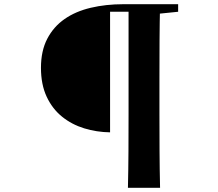

<svg xmlns="http://www.w3.org/2000/svg" viewBox="-20 -765 1040 914"><path d="M504 -135Q440 -136 381 -154Q322 -172 275.5 -209.5Q229 -247 202 -305Q175 -363 175 -442Q175 -523 205 -580.5Q235 -638 287.5 -674.5Q340 -711 412 -728Q484 -745 567 -745H667V-709H504ZM589 129Q591 44 591.5 -44Q592 -132 592 -222V-745H742Q740 -660 739.5 -571.5Q739 -483 739 -393V-223Q739 -135 739.5 -46.5Q740 42 742 129ZM665 -694V-745H828V-709L680 -694Z"/></svg>

Font: Noto Serif JP ExtraBold
Style: Regular
Weight: 800
Designer: Ryoko NISHIZUKA 西塚涼子 (kana & ideographs); Frank Grießhammer (Latin, Greek & Cyrillic); Wenlong ZHANG 张文龙 (bopomofo); San
Foundry: Adobe
Version: Version 2.003-H1;hotconv 1.1.1;makeotfexe 2.6.0